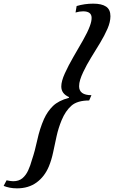

<svg xmlns="http://www.w3.org/2000/svg" viewBox="-124 -839 624 1051"><path d="M386.5 -819Q432.5 -819 456.5 -803Q480.5 -787 480.5 -750.5Q480.5 -718.5 464.2 -681.2Q448 -644 423.8 -604Q399.5 -564 374.5 -523.5Q349.5 -483 331.5 -444.5Q321 -422.5 315 -403.2Q309 -384 309 -367Q309 -318 376.5 -318L364 -289Q299.5 -289 267 -260.5Q234.5 -232 213.5 -181.5Q195.5 -138 185.8 -93.5Q176 -49 167.2 -6.8Q158.5 35.5 143.5 72Q120 128 76 160Q32 192 -31 192Q-53 192 -71.5 188.2Q-90 184.5 -104 178.5L-88 148Q-64 153 -52 153Q-21 153 -1.5 136.8Q18 120.5 30.2 93.8Q42.5 67 51 35.5Q67 -11.5 80.2 -73Q93.5 -134.5 117 -188Q136 -229.5 166 -258.8Q196 -288 253 -303.5L254 -307.5Q211.5 -326 211.5 -365.5Q211.5 -394.5 230.8 -437Q250 -479.5 277.2 -526.5Q304.5 -573.5 330 -618Q355.5 -662.5 368 -696.5Q377.5 -722 377.5 -741Q377.5 -777 331 -777Q311 -777 289.5 -770.5L295.5 -806Q339 -819 386.5 -819Z"/></svg>

Font: Libre Caslon Text Medium Italic
Style: Regular
Weight: 500
Italic angle: -22.583°
Designer: Pablo Impallari, Rodrigo Fuenzalida, Katja Schimmel
Foundry: Pablo Impallari, Rodrigo Fuenzalida
Version: Version 2.000